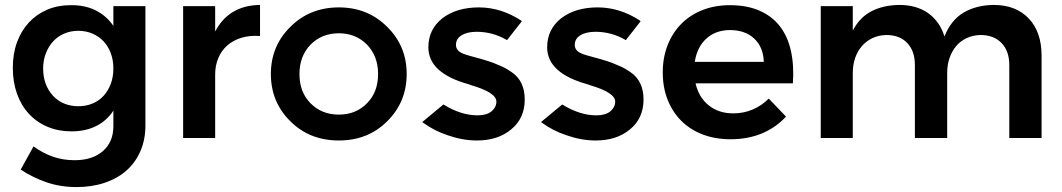

<svg xmlns="http://www.w3.org/2000/svg" viewBox="-20 -560 4310 779"><path d="M570 -535V-51Q570 6 550 52.5Q530 99 493.5 131.5Q457 164 405 181.5Q353 199 290 199Q225 199 168.5 179.5Q112 160 64 128L116 34Q153 61 194 75.5Q235 90 283 90Q355 90 397.5 53Q440 16 440 -48V-111Q413 -70 370 -48.5Q327 -27 270 -27Q217 -27 173 -45.5Q129 -64 97.5 -98Q66 -132 49 -179.5Q32 -227 32 -285Q32 -342 49 -388.5Q66 -435 97 -468.5Q128 -502 171 -520.5Q214 -539 266 -539Q324 -540 368 -518Q412 -496 440 -455V-535ZM298 -129Q329 -129 355.5 -140Q382 -151 400.5 -171.5Q419 -192 429.5 -220Q440 -248 440 -282Q440 -316 429.5 -344Q419 -372 400.5 -392Q382 -412 355.5 -423.5Q329 -435 298 -435Q266 -435 240 -423.5Q214 -412 195.5 -392Q177 -372 166 -343.5Q155 -315 155 -282Q155 -248 165.5 -220Q176 -192 195 -171.5Q214 -151 240 -140Q266 -129 298 -129Z M853 -432Q908 -538 1035 -540V-414Q993 -417 959 -406.5Q925 -396 901.5 -375Q878 -354 865.5 -324Q853 -294 853 -258V0H723V-535H853V-432Z M1355 -530Q1472 -530 1551 -451Q1630 -373 1630 -260Q1630 -146 1551 -68Q1473 10 1355 10Q1236 10 1158 -68Q1079 -146 1079 -260Q1079 -373 1158 -451Q1237 -530 1355 -530ZM1469 -141Q1514 -186 1514 -260Q1514 -332 1469 -379Q1423 -425 1355 -425Q1286 -425 1240 -379Q1195 -332 1195 -260Q1195 -186 1240 -141Q1285 -95 1355 -95Q1424 -95 1469 -141Z M2055 -268Q2109 -232 2109 -156Q2109 -80 2054 -35Q2000 10 1915 10Q1857 10 1797 -11Q1742 -29 1697 -62L1693 -65L1697 -68L1779 -136L1781 -135Q1851 -92 1918 -92Q1954 -92 1974 -108Q1994 -125 1994 -148Q1994 -184 1893 -214Q1883 -218 1882 -218Q1718 -263 1718 -368Q1718 -441 1775 -486Q1833 -530 1923 -530Q2012 -530 2094 -477L2097 -474L2095 -471L2037 -397L2034 -399Q1978 -431 1914 -431Q1876 -431 1853 -417Q1830 -403 1830 -378Q1830 -356 1853 -345Q1870 -337 1902 -329Q1918 -325 1931.5 -321Q1945 -317 1958 -313Q1984 -305 2005 -295Q2027 -287 2055 -268Z M2537 -268Q2591 -232 2591 -156Q2591 -80 2536 -35Q2482 10 2397 10Q2339 10 2279 -11Q2224 -29 2179 -62L2175 -65L2179 -68L2261 -136L2263 -135Q2333 -92 2400 -92Q2436 -92 2456 -108Q2476 -125 2476 -148Q2476 -184 2375 -214Q2365 -218 2364 -218Q2200 -263 2200 -368Q2200 -441 2257 -486Q2315 -530 2405 -530Q2494 -530 2576 -477L2579 -474L2577 -471L2519 -397L2516 -399Q2460 -431 2396 -431Q2358 -431 2335 -417Q2312 -403 2312 -378Q2312 -356 2335 -345Q2352 -337 2384 -329Q2400 -325 2413.5 -321Q2427 -317 2440 -313Q2466 -305 2487 -295Q2509 -287 2537 -268Z M2941 -539Q3011 -539 3062 -516.5Q3113 -494 3144.5 -453Q3176 -412 3189 -353.5Q3202 -295 3197 -222H2802Q2815 -165 2855.5 -132.5Q2896 -100 2955 -100Q2997 -100 3033.5 -115.5Q3070 -131 3099 -160L3169 -87Q3129 -43 3072 -19Q3015 5 2944 5Q2882 5 2831 -14.5Q2780 -34 2744 -70Q2708 -106 2688.5 -156Q2669 -206 2669 -266Q2669 -327 2689 -377.5Q2709 -428 2745 -464Q2781 -500 2831 -519.5Q2881 -539 2941 -539ZM3079 -309Q3077 -369 3040 -403.5Q3003 -438 2942 -438Q2884 -438 2846 -403.5Q2808 -369 2799 -309Z M4011 -540Q4102 -540 4154 -485Q4206 -430 4206 -334V0H4075V-296Q4075 -353 4043.5 -385.5Q4012 -418 3958 -418Q3926 -417 3901 -405Q3876 -393 3859 -372.5Q3842 -352 3832.5 -324.5Q3823 -297 3823 -264V0H3692V-296Q3692 -353 3661 -385.5Q3630 -418 3576 -418Q3544 -417 3519 -405Q3494 -393 3476.5 -372.5Q3459 -352 3449.5 -324.5Q3440 -297 3440 -264V0H3310V-535H3440V-436Q3468 -490 3516 -514.5Q3564 -539 3628 -540Q3699 -540 3746 -506.5Q3793 -473 3812 -412Q3838 -478 3889 -508.5Q3940 -539 4011 -540Z"/></svg>

Font: QuotatisMedium
Style: Regular
Weight: 500
Designer: Julieta Ulanovsky
Foundry: Quotatis-Medium
Version: Version 4.000;PS 004.000;hotconv 1.0.88;makeotf.lib2.5.64775